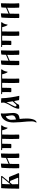

<svg xmlns="http://www.w3.org/2000/svg" viewBox="1857 -2342 907 4661"><g transform="rotate(-90 2310.5 -11.5)"><path d="M61 0H422C434 0 437 -6 437 -14C437 -19 435 -25 433 -30L349 -232C346 -239 341 -247 329 -247H230L367 -413C373 -420 370 -437 361 -437H74C73 -435 66 -340 64 -237C62 -164 61 -87 61 -35ZM254 -206 322 -42C326 -33 326 -24 316 -24H169C169 -62 168 -112 168 -171L210 -223C210 -223 231 -224 240 -220C250 -218 254 -206 254 -206ZM170 -309C171 -378 176 -406 177 -413H322C326 -413 329 -411 329 -408C329 -406 328 -404 326 -402L168 -212C168 -212 169 -278 170 -309Z M661 0V-91C661 -129 661 -210 663 -229L806 -291C805 -270 805 -249 805 -227V-163C805 -108 805 -46 809 0C818 1 851 4 860 4H874C882 4 906 1 915 0C910 -42 910 -140 910 -198V-210C910 -302 911 -356 915 -442C880 -442 841 -439 813 -431C809 -401 808 -358 807 -319L663 -257C665 -317 667 -385 670 -443C635 -442 596 -439 568 -430C567 -415 565 -394 564 -367C559 -274 556 -211 556 -104C556 -65 557 -15 558 0C573 3 590 4 609 4C628 4 643 3 661 0Z M1374 0C1373 -48 1372 -107 1372 -159V-217C1372 -285 1372 -356 1375 -413H1478L1486 -382C1496 -347 1508 -310 1528 -284C1531 -280 1541 -281 1542 -286C1548 -335 1564 -383 1592 -411C1595 -414 1599 -422 1599 -428C1599 -433 1596 -437 1589 -437H1004C998 -437 996 -430 996 -425C996 -419 998 -413 1004 -413H1045C1045 -385 1047 -352 1047 -321V-278C1047 -251 1047 -215 1045 -193C1062 -191 1077 -189 1095 -189C1114 -189 1129 -190 1147 -193C1149 -223 1150 -268 1150 -303L1151 -365C1152 -385 1152 -401 1152 -413H1271C1268 -363 1267 -292 1267 -233C1267 -169 1267 -42 1271 0C1288 2 1306 4 1324 4C1342 4 1357 2 1374 0Z M1741 -77C1737 -119 1732 -153 1732 -198C1732 -211 1735 -225 1740 -239C1752 -276 1780 -316 1822 -323C1823 -312 1823 -295 1825 -281L1834 -242C1838 -223 1841 -199 1841 -177C1841 -110 1796 -90 1741 -77ZM1885 -382C1885 -397 1888 -422 1888 -435C1888 -441 1885 -445 1881 -445C1850 -445 1818 -432 1792 -417C1710 -367 1668 -267 1668 -136C1668 -39 1681 99 1691 196C1694 231 1695 272 1695 307C1695 353 1683 381 1667 413C1666 414 1666 415 1666 416C1666 419 1669 422 1674 422H1677C1698 416 1723 390 1732 369C1754 315 1764 262 1764 187C1764 116 1761 84 1753 12C1787 7 1837 -4 1856 -22C1886 -48 1899 -100 1899 -145C1899 -223 1885 -296 1885 -382Z M2256 -434C2231 -438 2195 -440 2164 -440H2147C2147 -417 2148 -393 2151 -369C2139 -328 2125 -291 2103 -252C2065 -184 2031 -138 2012 -72C2005 -50 2002 -34 2002 -17C2002 -11 2002 -6 2003 0C2012 2 2022 3 2033 3C2056 3 2081 0 2096 -3C2107 -26 2115 -44 2137 -72C2153 -92 2172 -110 2188 -123C2195 -76 2203 -35 2211 -3C2232 1 2269 3 2299 3H2315C2291 -105 2256 -292 2256 -434ZM2182 -157C2165 -141 2146 -122 2126 -99C2119 -91 2109 -81 2105 -74C2097 -67 2084 -65 2077 -65C2076 -65 2069 -68 2067 -68C2062 -74 2056 -76 2056 -93V-102C2075 -148 2096 -188 2125 -240C2138 -262 2149 -283 2159 -307C2165 -249 2175 -208 2182 -157Z M2733 0C2732 -48 2731 -107 2731 -159V-217C2731 -285 2731 -356 2734 -413H2837L2845 -382C2855 -347 2867 -310 2887 -284C2890 -280 2900 -281 2901 -286C2907 -335 2923 -383 2951 -411C2954 -414 2958 -422 2958 -428C2958 -433 2955 -437 2948 -437H2363C2357 -437 2355 -430 2355 -425C2355 -419 2357 -413 2363 -413H2404C2404 -385 2406 -352 2406 -321V-278C2406 -251 2406 -215 2404 -193C2421 -191 2436 -189 2454 -189C2473 -189 2488 -190 2506 -193C2508 -223 2509 -268 2509 -303L2510 -365C2511 -385 2511 -401 2511 -413H2630C2627 -363 2626 -292 2626 -233C2626 -169 2626 -42 2630 0C2647 2 2665 4 2683 4C2701 4 2716 2 2733 0Z M3164 0V-91C3164 -129 3164 -210 3166 -229L3309 -291C3308 -270 3308 -249 3308 -227V-163C3308 -108 3308 -46 3312 0C3321 1 3354 4 3363 4H3377C3385 4 3409 1 3418 0C3413 -42 3413 -140 3413 -198V-210C3413 -302 3414 -356 3418 -442C3383 -442 3344 -439 3316 -431C3312 -401 3311 -358 3310 -319L3166 -257C3168 -317 3170 -385 3173 -443C3138 -442 3099 -439 3071 -430C3070 -415 3068 -394 3067 -367C3062 -274 3059 -211 3059 -104C3059 -65 3060 -15 3061 0C3076 3 3093 4 3112 4C3131 4 3146 3 3164 0Z M3877 0C3876 -48 3875 -107 3875 -159V-217C3875 -285 3875 -356 3878 -413H3981L3989 -382C3999 -347 4011 -310 4031 -284C4034 -280 4044 -281 4045 -286C4051 -335 4067 -383 4095 -411C4098 -414 4102 -422 4102 -428C4102 -433 4099 -437 4092 -437H3507C3501 -437 3499 -430 3499 -425C3499 -419 3501 -413 3507 -413H3548C3548 -385 3550 -352 3550 -321V-278C3550 -251 3550 -215 3548 -193C3565 -191 3580 -189 3598 -189C3617 -189 3632 -190 3650 -193C3652 -223 3653 -268 3653 -303L3654 -365C3655 -385 3655 -401 3655 -413H3774C3771 -363 3770 -292 3770 -233C3770 -169 3770 -42 3774 0C3791 2 3809 4 3827 4C3845 4 3860 2 3877 0Z M4308 0V-91C4308 -129 4308 -210 4310 -229L4453 -291C4452 -270 4452 -249 4452 -227V-163C4452 -108 4452 -46 4456 0C4465 1 4498 4 4507 4H4521C4529 4 4553 1 4562 0C4557 -42 4557 -140 4557 -198V-210C4557 -302 4558 -356 4562 -442C4527 -442 4488 -439 4460 -431C4456 -401 4455 -358 4454 -319L4310 -257C4312 -317 4314 -385 4317 -443C4282 -442 4243 -439 4215 -430C4214 -415 4212 -394 4211 -367C4206 -274 4203 -211 4203 -104C4203 -65 4204 -15 4205 0C4220 3 4237 4 4256 4C4275 4 4290 3 4308 0Z"/></g></svg>

Font: Ponomar Unicode
Style: Regular
Weight: 400
Version: 1.3